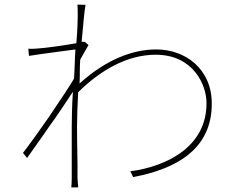

<svg xmlns="http://www.w3.org/2000/svg" viewBox="-20 -793 1040 835"><path d="M318 -718C318 -707 317 -663 312 -605C256 -595 177 -584 143 -582C130 -581 119 -580 103 -581L106 -550C175 -561 266 -572 308 -578C305 -539 305 -494 302 -451C282 -417 244 -360 204 -301L194 -286C151 -224 107 -163 80 -128L98 -106C114 -129 132 -154 150 -180L156 -188C171 -210 186 -231 201 -253L207 -261C210 -265 213 -270 216 -274L222 -282C250 -323 276 -362 297 -394C293 -331 292 -275 292 -245V-18C292 -2 291 15 290 22H320C319 7 318 -2 317 -19C318 -104 315 -141 315 -242C315 -286 317 -337 320 -392C415 -486 532 -555 657 -555C822 -555 878 -422 878 -346C880 -158 710 -70 547 -48L559 -23C747 -58 903 -145 901 -345C900 -495 784 -578 660 -578C560 -578 445 -537 326 -430C328 -464 326 -500 329 -534C342 -556 353 -578 365 -597L349 -611C345 -610 340 -612 335 -611C342 -691 348 -752 352 -772L317 -773C318 -758 318 -744 318 -730V-726V-722C318 -721 318 -719 318 -718Z"/></svg>

Font: Glow Sans SC Normal Thin
Style: Regular
Weight: 100
Designer: Ryoko NISHIZUKA (kana, bopomofo & ideographs); Paul D. Hunt (Latin, Greek & Cyrillic); Sandoll Communications, Soo-young
Version: Version 0.93